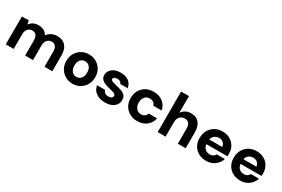

<svg xmlns="http://www.w3.org/2000/svg" viewBox="93 -1830 4342 2953"><g transform="rotate(30 2264.0 -354.0)"><path d="M64 0V-496H187L199 -430Q223 -466 262.5 -487Q302 -508 355 -508Q392 -508 422.5 -498.5Q453 -489 476.5 -469.5Q500 -450 516 -422Q544 -462 589.5 -485Q635 -508 689 -508Q755 -508 800 -481.5Q845 -455 868 -403Q891 -351 891 -277V0H752V-264Q752 -325 729 -357.5Q706 -390 657 -390Q624 -390 599.5 -374Q575 -358 561.5 -328Q548 -298 548 -256V0H408V-264Q408 -325 385 -357.5Q362 -390 311 -390Q280 -390 255.5 -374Q231 -358 217.5 -328Q204 -298 204 -256V0Z M1252 12Q1181 12 1123 -21.5Q1065 -55 1031 -113.5Q997 -172 997 -248Q997 -324 1031 -383Q1065 -442 1123 -475Q1181 -508 1253 -508Q1325 -508 1383 -475Q1441 -442 1475 -383.5Q1509 -325 1509 -248Q1509 -172 1475 -113.5Q1441 -55 1383 -21.5Q1325 12 1252 12ZM1252 -109Q1284 -109 1309.5 -124.5Q1335 -140 1350.5 -171Q1366 -202 1366 -248Q1366 -294 1350.5 -325Q1335 -356 1309.5 -371.5Q1284 -387 1253 -387Q1223 -387 1197 -371.5Q1171 -356 1155.5 -325Q1140 -294 1140 -248Q1140 -202 1155.5 -171Q1171 -140 1196.5 -124.5Q1222 -109 1252 -109Z M1831 12Q1764 12 1712.5 -10Q1661 -32 1631 -70.5Q1601 -109 1595 -158H1735Q1740 -141 1752 -126Q1764 -111 1783.5 -102.5Q1803 -94 1828 -94Q1855 -94 1871 -101.5Q1887 -109 1895 -120.5Q1903 -132 1903 -145Q1903 -164 1891 -174Q1879 -184 1856 -191Q1833 -198 1802 -205Q1770 -213 1736 -223Q1702 -233 1674 -248.5Q1646 -264 1628.5 -288.5Q1611 -313 1611 -350Q1611 -394 1635.5 -430Q1660 -466 1706 -487Q1752 -508 1817 -508Q1907 -508 1961 -466.5Q2015 -425 2024 -353H1893Q1887 -376 1867.5 -388.5Q1848 -401 1816 -401Q1782 -401 1764.5 -388.5Q1747 -376 1747 -358Q1747 -345 1760 -335Q1773 -325 1796 -318Q1819 -311 1849 -304Q1904 -291 1947.5 -276Q1991 -261 2017 -233.5Q2043 -206 2043 -152Q2044 -105 2018 -68Q1992 -31 1944.5 -9.5Q1897 12 1831 12Z M2401 12Q2324 12 2265 -21.5Q2206 -55 2172.5 -113.5Q2139 -172 2139 -248Q2139 -324 2172.5 -382.5Q2206 -441 2265 -474.5Q2324 -508 2401 -508Q2498 -508 2564.5 -457.5Q2631 -407 2649 -318H2500Q2492 -351 2465 -369.5Q2438 -388 2400 -388Q2367 -388 2340 -371.5Q2313 -355 2297.5 -323.5Q2282 -292 2282 -248Q2282 -215 2291 -189.5Q2300 -164 2316 -145.5Q2332 -127 2353.5 -117Q2375 -107 2400 -107Q2425 -107 2445 -115.5Q2465 -124 2480 -140Q2495 -156 2500 -178H2649Q2631 -91 2564.5 -39.5Q2498 12 2401 12Z M2762 0V-720H2902V-423Q2927 -462 2968.5 -485Q3010 -508 3066 -508Q3128 -508 3171 -481.5Q3214 -455 3236.5 -403.5Q3259 -352 3259 -277V0H3120V-264Q3120 -325 3096 -357.5Q3072 -390 3019 -390Q2986 -390 2959 -374Q2932 -358 2917 -328Q2902 -298 2902 -256V0Z M3626 12Q3549 12 3490.5 -20Q3432 -52 3398.5 -109.5Q3365 -167 3365 -243Q3365 -321 3398 -380.5Q3431 -440 3489.5 -474Q3548 -508 3626 -508Q3700 -508 3757 -476Q3814 -444 3846 -388.5Q3878 -333 3878 -262Q3878 -252 3878 -239.5Q3878 -227 3876 -214H3465V-298H3736Q3733 -342 3702.5 -368.5Q3672 -395 3627 -395Q3593 -395 3564.5 -380Q3536 -365 3519.5 -334.5Q3503 -304 3503 -257V-228Q3503 -190 3518.5 -161.5Q3534 -133 3561.5 -117.5Q3589 -102 3625 -102Q3660 -102 3684 -117.5Q3708 -133 3721 -158H3864Q3849 -110 3815.5 -71.5Q3782 -33 3734 -10.5Q3686 12 3626 12Z M4232 12Q4155 12 4096.5 -20Q4038 -52 4004.5 -109.5Q3971 -167 3971 -243Q3971 -321 4004 -380.5Q4037 -440 4095.5 -474Q4154 -508 4232 -508Q4306 -508 4363 -476Q4420 -444 4452 -388.5Q4484 -333 4484 -262Q4484 -252 4484 -239.5Q4484 -227 4482 -214H4071V-298H4342Q4339 -342 4308.5 -368.5Q4278 -395 4233 -395Q4199 -395 4170.5 -380Q4142 -365 4125.5 -334.5Q4109 -304 4109 -257V-228Q4109 -190 4124.5 -161.5Q4140 -133 4167.5 -117.5Q4195 -102 4231 -102Q4266 -102 4290 -117.5Q4314 -133 4327 -158H4470Q4455 -110 4421.5 -71.5Q4388 -33 4340 -10.5Q4292 12 4232 12Z"/></g></svg>

Font: DM Sans 24pt ExtraBold
Style: Regular
Weight: 800
Designer: Colophon Foundry, Jonny Pinhorn
Foundry: Colophon Foundry
Version: Version 4.004;gftools[0.9.30]